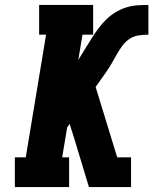

<svg xmlns="http://www.w3.org/2000/svg" viewBox="-20 -755 640 775"><path d="M40 0V-120H84L166 -615H138V-735H356V-615H313L296 -513L301 -521Q313 -541 325.5 -561Q338 -581 350.5 -601Q363 -621 377.5 -640.5Q392 -660 409 -676.5Q426 -693 446.5 -705.5Q467 -718 489.5 -725Q512 -732 534 -733.5Q556 -735 579 -735V-615Q559 -615 539 -612Q519 -609 502 -597.5Q485 -586 472.5 -568.5Q460 -551 450 -533Q440 -515 429.5 -497Q419 -479 407 -462L366 -404L453 -120H509V0H339L280 -195L261 -255L251 -240L231 -120H259V0Z"/></svg>

Font: Iosevka Etoile Heavy Oblique
Style: Regular
Weight: 900
Italic angle: -9°
Designer: Belleve Invis
Foundry: Belleve Invis
Version: Version 15.5.2; ttfautohint (v1.8.4)